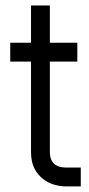

<svg xmlns="http://www.w3.org/2000/svg" viewBox="-20 -666 317 686"><path d="M16.6 -513.2H90.8V-646.5H158.2V-513.2H256.3V-445.8H158.2V-123Q158.2 -105 163.8 -94Q169.4 -83 178 -77.1Q186.5 -71.3 196.5 -69.3Q206.5 -67.4 214.8 -67.4H268.6V0H214.8Q196.3 0 174.8 -5.9Q153.3 -11.7 134.5 -25.9Q115.7 -40 103.3 -63.7Q90.8 -87.4 90.8 -123V-445.8H16.6Z"/></svg>

Font: AnjaliOldLipi
Style: Regular
Weight: 400
Italic angle: -12°
Designer: Kevin & Siji
Foundry: Kevin & Siji
Version: Version 0.730 2004